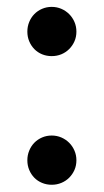

<svg xmlns="http://www.w3.org/2000/svg" viewBox="-20 -516 294 544"><path d="M57.5 -62Q57.5 -76.5 62.8 -89.2Q68 -102 77.2 -111.5Q86.5 -121 99.2 -126.5Q112 -132 126.5 -132Q141 -132 153.8 -126.5Q166.5 -121 176 -111.5Q185.5 -102 191 -89.2Q196.5 -76.5 196.5 -62Q196.5 -47 191 -34.5Q185.5 -22 176 -12.5Q166.5 -3 153.8 2.2Q141 7.5 126.5 7.5Q112 7.5 99.2 2.2Q86.5 -3 77.2 -12.5Q68 -22 62.8 -34.5Q57.5 -47 57.5 -62ZM57.5 -426.5Q57.5 -441 62.8 -453.8Q68 -466.5 77.2 -476Q86.5 -485.5 99.2 -491Q112 -496.5 126.5 -496.5Q141 -496.5 153.8 -491Q166.5 -485.5 176 -476Q185.5 -466.5 191 -453.8Q196.5 -441 196.5 -426.5Q196.5 -411.5 191 -399Q185.5 -386.5 176 -377Q166.5 -367.5 153.8 -362.2Q141 -357 126.5 -357Q112 -357 99.2 -362.2Q86.5 -367.5 77.2 -377Q68 -386.5 62.8 -399Q57.5 -411.5 57.5 -426.5Z"/></svg>

Font: TypoPRO Lato
Style: Regular
Weight: 600
Designer: Lukasz Dziedzic with Adam Twardoch and Botio Nikoltchev
Foundry: tyPoland Lukasz Dziedzic
Version: Version 2.010; 2014-09-01; http://www.latofonts.com/